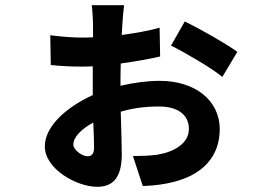

<svg xmlns="http://www.w3.org/2000/svg" viewBox="-20 -657 1040 741"><path d="M318 -54C297 -54 263 -78 263 -99C263 -128 294 -159 340 -184C342 -142 343 -108 343 -87C343 -64 334 -54 318 -54ZM596 -550C553 -538 502 -529 450 -522L452 -561C453 -580 457 -624 459 -637H334C336 -625 339 -580 339 -562V-513C323 -512 308 -512 293 -512C265 -512 219 -515 174 -521L176 -406C218 -402 249 -400 293 -400C308 -400 323 -400 338 -401V-322V-290C239 -245 153 -171 153 -92C153 -4 277 64 355 64C413 64 450 32 450 -61C450 -91 448 -159 446 -226C487 -238 533 -246 594 -246C665 -246 709 -215 709 -159C709 -104 653 -71 588 -60C560 -56 528 -55 493 -55L531 61C553 60 589 58 624 51C771 23 828 -61 828 -158C828 -272 730 -345 597 -345C549 -345 496 -338 445 -326C445 -353 445 -382 446 -412C507 -420 563 -431 598 -439ZM640 -481C689 -457 800 -393 838 -360L896 -457C853 -488 754 -545 693 -574Z"/></svg>

Font: Noto Sans Japanese Bold
Style: Bold
Weight: 700
Designer: Ryoko NISHIZUKA (kana & ideographs); Paul D. Hunt (Latin, Greek & Cyrillic); Wenlong ZHANG (bopomofo); Sandoll Communica
Foundry: Adobe Systems Incorporated
Version: Version 1.000;PS 1;hotconv 1.0.78;makeotf.lib2.5.61930